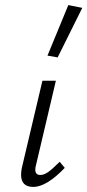

<svg xmlns="http://www.w3.org/2000/svg" viewBox="-20 -731 344 756"><path d="M63 -43Q63 -55 66 -70L147 -413H200L122 -82Q119 -72 119 -63Q119 -42 139 -42Q154 -42 171 -54.5Q188 -67 215 -94L235 -70Q163 5 111 5Q63 5 63 -43ZM167 -512 249 -711 304 -700 207 -505Z"/></svg>

Font: Ysabeau Semilight
Style: Italic
Weight: 300
Italic angle: -12°
Designer: Christian Thalmann (Catharsis Fonts)
Version: Version 0.003